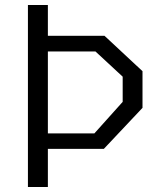

<svg xmlns="http://www.w3.org/2000/svg" viewBox="-20 -750 660 770"><path d="M92 0H172V-153H396.5L551.5 -317.5V-464.5L399 -606.5H172V-730H92ZM172 -215V-543.5H363L472 -442.5V-341.5L358.5 -215Z"/></svg>

Font: Monaspace Krypton Light
Style: Regular
Weight: 300
Designer: Riley Cran & the Lettermatic Team
Foundry: Lettermatic
Version: Version 1.101 (Monaspace Krypton)